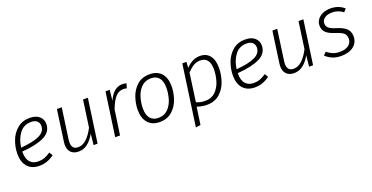

<svg xmlns="http://www.w3.org/2000/svg" viewBox="-28 -1244 4188 2161"><g transform="rotate(-20 2066.0 -163.5)"><path d="M120 -206V-200Q120 -118 155.5 -79Q191 -40 253 -40Q294 -40 328.5 -52.5Q363 -65 401 -92L427 -51Q385 -20 341.5 -4.5Q298 11 249 11Q159 11 109 -44Q59 -99 59 -199Q59 -278 87.5 -355Q116 -432 176.5 -483Q237 -534 326 -534Q399 -534 440 -498.5Q481 -463 481 -408Q481 -312 387 -265.5Q293 -219 120 -206ZM123 -252Q273 -264 347 -300Q421 -336 421 -406Q421 -440 397 -463Q373 -486 326 -486Q236 -486 185.5 -417Q135 -348 123 -252Z M595 -115Q595 -132 598 -151L650 -523H708L656 -153Q654 -141 654 -121Q654 -37 730 -37Q785 -37 832.5 -82.5Q880 -128 918 -203L963 -523H1021L947 0H899L913 -133Q877 -66 828.5 -27.5Q780 11 719 11Q660 11 627.5 -22Q595 -55 595 -115Z M1485 -527 1469 -472Q1451 -478 1427 -478Q1372 -478 1332.5 -433Q1293 -388 1259 -298L1216 0H1158L1232 -523H1282L1269 -396Q1330 -534 1435 -534Q1464 -534 1485 -527Z M1501 -201Q1501 -276 1527 -352.5Q1553 -429 1611.5 -481.5Q1670 -534 1762 -534Q1853 -534 1902 -479Q1951 -424 1951 -324Q1951 -250 1925.5 -173Q1900 -96 1841 -42.5Q1782 11 1690 11Q1600 11 1550.5 -45Q1501 -101 1501 -201ZM1890 -328Q1890 -406 1857 -446Q1824 -486 1761 -486Q1689 -486 1644 -439.5Q1599 -393 1580 -326Q1561 -259 1561 -196Q1561 -118 1595 -78Q1629 -38 1692 -38Q1763 -38 1807.5 -84Q1852 -130 1871 -196.5Q1890 -263 1890 -328Z M2152 -523H2202L2197 -452Q2273 -534 2365 -534Q2440 -534 2481.5 -483Q2523 -432 2523 -336Q2523 -256 2496.5 -176.5Q2470 -97 2409.5 -43Q2349 11 2254 11Q2196 11 2137 -10L2107 199L2049 207ZM2464 -339Q2464 -413 2435 -449Q2406 -485 2353 -485Q2306 -485 2269 -462.5Q2232 -440 2193 -398L2146 -59Q2173 -48 2198 -43Q2223 -38 2256 -38Q2329 -38 2376 -85.5Q2423 -133 2443.5 -202Q2464 -271 2464 -339Z M2701 -206V-200Q2701 -118 2736.5 -79Q2772 -40 2834 -40Q2875 -40 2909.5 -52.5Q2944 -65 2982 -92L3008 -51Q2966 -20 2922.5 -4.5Q2879 11 2830 11Q2740 11 2690 -44Q2640 -99 2640 -199Q2640 -278 2668.5 -355Q2697 -432 2757.5 -483Q2818 -534 2907 -534Q2980 -534 3021 -498.5Q3062 -463 3062 -408Q3062 -312 2968 -265.5Q2874 -219 2701 -206ZM2704 -252Q2854 -264 2928 -300Q3002 -336 3002 -406Q3002 -440 2978 -463Q2954 -486 2907 -486Q2817 -486 2766.5 -417Q2716 -348 2704 -252Z M3176 -115Q3176 -132 3179 -151L3231 -523H3289L3237 -153Q3235 -141 3235 -121Q3235 -37 3311 -37Q3366 -37 3413.5 -82.5Q3461 -128 3499 -203L3544 -523H3602L3528 0H3480L3494 -133Q3458 -66 3409.5 -27.5Q3361 11 3300 11Q3241 11 3208.5 -22Q3176 -55 3176 -115Z M4092 -475 4061 -440Q4031 -463 4000 -474Q3969 -485 3931 -485Q3875 -485 3841 -461.5Q3807 -438 3807 -397Q3807 -363 3832.5 -341.5Q3858 -320 3922 -301Q3999 -277 4033.5 -242Q4068 -207 4068 -150Q4068 -77 4013 -33Q3958 11 3865 11Q3804 11 3759.5 -8Q3715 -27 3680 -60L3713 -94Q3747 -66 3783 -52Q3819 -38 3865 -38Q3933 -38 3970.5 -67.5Q4008 -97 4008 -145Q4008 -187 3982.5 -210Q3957 -233 3888 -255Q3811 -279 3779.5 -311.5Q3748 -344 3748 -394Q3748 -432 3770 -464Q3792 -496 3833.5 -515Q3875 -534 3931 -534Q4024 -534 4092 -475Z"/></g></svg>

Font: Fira Sans Light
Style: Italic
Weight: 300
Italic angle: -8°
Designer: bBox Type GmbH & Carrois Corporate GbR & Edenspiekermann AG
Foundry: bBox Type GmbH & Carrois Corporate GbR & Edenspiekermann AG
Version: Version 4.301